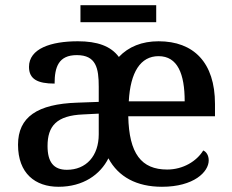

<svg xmlns="http://www.w3.org/2000/svg" viewBox="-20 -705 890 735"><path d="M288 -620H578V-685H288ZM204 10C299 10 364 -37 395 -99C433 -28 503 10 600 10C722 10 779 -47 779 -91C779 -110 770 -124 758 -129C733 -88 681 -56 620 -56C521 -56 474 -117 471 -260H803V-307C803 -466 721 -547 587 -547C523 -547 472 -526 435 -487C404 -529 352 -547 278 -547C175 -547 91 -519 91 -449C91 -402 124 -385 189 -385C189 -448 204 -494 274 -494C348 -494 358 -444 358 -373V-315L276 -312C123 -307 49 -257 49 -151C49 -41 115 10 204 10ZM687 -317H473C479 -429 518 -490 587 -490C660 -490 687 -422 687 -317ZM236 -55C185 -55 162 -85 162 -146C162 -222 196 -263 299 -267L358 -270V-191C358 -108 310 -55 236 -55Z"/></svg>

Font: Noto Serif Medium
Style: Regular
Weight: 500
Designer: Monotype Design Team
Foundry: Monotype Imaging Inc.
Version: Version 2.013